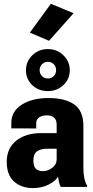

<svg xmlns="http://www.w3.org/2000/svg" viewBox="-20 -960 480 986"><path d="M14.6 -128.4Q14.6 -61.5 52.2 -27.8Q89.8 5.9 149.9 5.9Q194.3 5.9 230 -12.2Q265.6 -30.3 277.8 -52.7Q279.8 -38.6 283.2 -24.2Q286.6 -9.8 292 0H427.2V-7.3Q417.5 -22.9 412.8 -46.1Q408.2 -69.3 408.2 -96.7V-314Q408.2 -390.1 361.6 -423.3Q314.9 -456.5 230 -456.5Q144.5 -456.5 91.1 -422.1Q37.6 -387.7 38.1 -327.6V-300.8L166 -300.3V-326.7Q166 -348.1 181.9 -357.9Q197.8 -367.7 220.2 -367.7Q245.1 -367.7 258.1 -355.7Q271 -343.8 271 -319.8V-276.4H191.4Q111.8 -276.4 63.2 -237.5Q14.6 -198.7 14.6 -128.4ZM151.4 -135.7Q151.4 -170.4 170.7 -183.3Q189.9 -196.3 223.6 -196.3H271V-142.1Q271 -115.2 248.3 -98.1Q225.6 -81.1 200.7 -81.1Q178.2 -81.1 164.8 -92.8Q151.4 -104.5 151.4 -135.7ZM113.3 -599.6Q113.3 -553.7 145.5 -522.9Q177.7 -492.2 225.6 -492.2Q272.5 -492.2 305.4 -522.9Q338.4 -553.7 338.4 -599.6Q338.4 -644 305.7 -676Q272.9 -708 226.1 -708Q178.2 -708 145.8 -676Q113.3 -644 113.3 -599.6ZM183.6 -599.6Q183.6 -617.2 195.6 -629.9Q207.5 -642.6 225.6 -642.6Q244.1 -642.6 256.1 -630.1Q268.1 -617.7 268.1 -600.1Q268.1 -581.5 256.1 -569.3Q244.1 -557.1 226.1 -557.1Q207.5 -557.1 195.6 -569.3Q183.6 -581.5 183.6 -599.6ZM133.3 -792.5 231.9 -750.5 357.9 -892.1 241.2 -940.4Z"/></svg>

Font: Roboto Flex Super Cond Bold
Style: Regular
Weight: 700
Width: 3
Designer: Berlow after Robertson
Foundry: Google
Version: Version 3.000